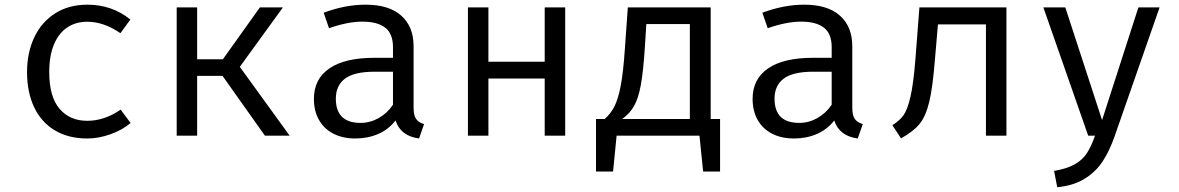

<svg xmlns="http://www.w3.org/2000/svg" viewBox="-20 -571 4963 808"><path d="M487.7 -109.7 529.7 -53.3Q494.4 -23.6 444.6 -5.9Q394.9 11.8 347.2 11.8Q267.7 11.8 210.5 -22.6Q153.3 -56.9 123.6 -120Q93.8 -183.1 93.8 -267.7Q93.8 -349.2 124.1 -413.6Q154.4 -477.9 211.8 -514.6Q269.2 -551.3 348.2 -551.3Q451.3 -551.3 528.7 -488.7L486.7 -431.3Q416.9 -479.5 347.2 -479.5Q299.5 -479.5 263.6 -455.9Q227.7 -432.3 207.4 -384.6Q187.2 -336.9 187.2 -267.7Q187.2 -164.1 230.5 -113.3Q273.8 -62.6 347.2 -62.6Q419.5 -62.6 487.7 -109.7Z M809.7 0H723.6V-540H809.7V-321.5H917.9L1073.8 -540H1170.8L989.2 -289.7L1199 0H1094.9L916.4 -251.8H809.7Z M1720.5 -117.9Q1720.5 -86.2 1730.8 -71Q1741 -55.9 1764.6 -48.7L1743.6 11.8Q1665.6 1.5 1644.6 -64.1Q1615.9 -26.7 1572.1 -7.4Q1528.2 11.8 1475.4 11.8Q1422.1 11.8 1382.6 -8.7Q1343.1 -29.2 1322.1 -66.9Q1301 -104.6 1301 -154.9Q1301 -238.5 1366.2 -283.1Q1431.3 -327.7 1554.4 -327.7H1633.8V-372.8Q1633.8 -429.2 1601 -454.6Q1568.2 -480 1505.1 -480Q1444.1 -480 1364.6 -452.3L1342.1 -517.4Q1432.3 -551.3 1518.5 -551.3Q1617.4 -551.3 1669 -504.9Q1720.5 -458.5 1720.5 -376.9ZM1633.8 -130.3V-269.2H1555.9Q1470.3 -269.2 1431.8 -240Q1393.3 -210.8 1393.3 -155.9Q1393.3 -53.8 1497.4 -53.8Q1537.4 -53.8 1573.6 -74.1Q1609.7 -94.4 1633.8 -130.3Z M2358.5 0H2272.3V-240.5H2035.4V0H1949.2V-540H2035.4V-311.3H2272.3V-540H2358.5Z M2970.8 -70.3H3010.3V150.8H2939L2923.6 0H2574.9L2560 150.8H2488.2V-70.3H2524.6Q2550.3 -92.3 2566.2 -124.1Q2582.1 -155.9 2592.6 -212.3Q2603.1 -268.7 2609.7 -365.6L2622.1 -540H2970.8ZM2883.1 -469.7H2700L2693.8 -371.8Q2687.2 -270.3 2676.9 -213.8Q2666.7 -157.4 2648.7 -125.6Q2630.8 -93.8 2598.5 -70.3H2883.1Z M3566.7 -117.9Q3566.7 -86.2 3576.9 -71Q3587.2 -55.9 3610.8 -48.7L3589.7 11.8Q3511.8 1.5 3490.8 -64.1Q3462.1 -26.7 3418.2 -7.4Q3374.4 11.8 3321.5 11.8Q3268.2 11.8 3228.7 -8.7Q3189.2 -29.2 3168.2 -66.9Q3147.2 -104.6 3147.2 -154.9Q3147.2 -238.5 3212.3 -283.1Q3277.4 -327.7 3400.5 -327.7H3480V-372.8Q3480 -429.2 3447.2 -454.6Q3414.4 -480 3351.3 -480Q3290.3 -480 3210.8 -452.3L3188.2 -517.4Q3278.5 -551.3 3364.6 -551.3Q3463.6 -551.3 3515.1 -504.9Q3566.7 -458.5 3566.7 -376.9ZM3480 -130.3V-269.2H3402.1Q3316.4 -269.2 3277.9 -240Q3239.5 -210.8 3239.5 -155.9Q3239.5 -53.8 3343.6 -53.8Q3383.6 -53.8 3419.7 -74.1Q3455.9 -94.4 3480 -130.3Z M4215.4 -540V0H4129.2V-468.2H3927.2L3914.9 -325.6Q3905.6 -205.1 3890.8 -143.1Q3875.9 -81 3849.7 -49.2Q3823.6 -17.4 3771.8 11.3L3735.4 -44.1Q3765.1 -62.6 3781.8 -85.4Q3798.5 -108.2 3811.3 -162.8Q3824.1 -217.4 3832.3 -321.5L3849.2 -540Z M4670.3 3.6Q4649.2 64.1 4620.3 108.2Q4591.3 152.3 4544.4 181.3Q4497.4 210.3 4429.2 216.9L4415.9 148.2Q4470.3 139 4502.8 120.5Q4535.4 102.1 4553.8 73.8Q4572.3 45.6 4588.2 0H4559.5L4370.8 -540H4463.1L4617.9 -65.6L4770.8 -540H4860Z"/></svg>

Font: Fira Code Fixed
Style: Regular
Weight: 400
Monospace: yes
Designer: Carrois Corporate, Edenspiekermann AG, Nikita Prokopov
Foundry: Carrois Corporate, Edenspiekermann AG, Nikita Prokopov
Version: Version 5.002